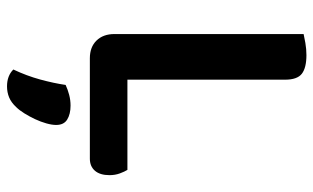

<svg xmlns="http://www.w3.org/2000/svg" viewBox="-193 -462 893 547"><g transform="rotate(90 253.5 -188.5)"><path d="M146 2Q114 2 95.5 -17Q77 -36 77 -68V-607Q85 -609 102.5 -612Q120 -615 137 -615Q173 -615 190 -602Q207 -589 207 -554V-105H464Q469 -97 474 -83.5Q479 -70 479 -54Q479 -27 466.5 -12.5Q454 2 432 2ZM285 212Q272 226 257.5 232Q243 238 226 238Q196 238 178 220Q196 182 206.5 143.5Q217 105 222 71Q235 65 250 61Q265 57 281 57Q305 57 320.5 66.5Q336 76 336 98Q336 110 331.5 126Q327 142 319.5 158Q312 174 303 188.5Q294 203 285 212Z"/></g></svg>

Font: Baloo Bhai 2 SemiBold
Style: Regular
Weight: 600
Designer: Supriya Tembe, Noopur Datye and Ek Type
Foundry: Ek Type
Version: Version 1.640;PS 1.000;hotconv 16.6.51;makeotf.lib2.5.65220;